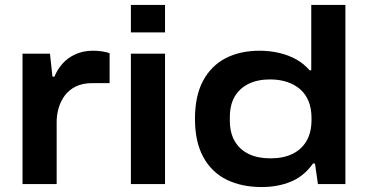

<svg xmlns="http://www.w3.org/2000/svg" viewBox="-20 -744 1487 776"><path d="M71 0V-527H182L192 -434H200Q211 -462 232 -486Q253 -510 284.5 -524.5Q316 -539 356 -539Q374 -539 391.5 -536.5Q409 -534 423 -529V-408H354Q314 -408 286.5 -394.5Q259 -381 242 -358Q225 -335 217 -307.5Q209 -280 209 -251V0Z M509 -613V-724H647V-613ZM509 0V-527H647V0Z M1038 12Q956 12 895.5 -18Q835 -48 801.5 -109.5Q768 -171 768 -263Q768 -357 801 -418Q834 -479 892.5 -509Q951 -539 1029 -539Q1071 -539 1109 -530Q1147 -521 1178 -503.5Q1209 -486 1231 -460H1238V-724H1376V0H1265L1253 -83H1245Q1208 -31 1155 -9.5Q1102 12 1038 12ZM1073 -104Q1125 -104 1162 -122Q1199 -140 1219 -174.5Q1239 -209 1239 -259V-267Q1239 -305 1227.5 -334Q1216 -363 1194 -382.5Q1172 -402 1141 -412.5Q1110 -423 1071 -423Q1021 -423 984.5 -405Q948 -387 928.5 -353.5Q909 -320 909 -271V-256Q909 -207 929 -173Q949 -139 985.5 -121.5Q1022 -104 1073 -104Z"/></svg>

Font: Archivo SemiBold Expanded SemiBold
Style: Regular
Weight: 600
Width: 7
Version: Version 2.001